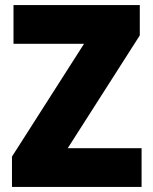

<svg xmlns="http://www.w3.org/2000/svg" viewBox="-20 -734 600 754"><path d="M536 0V-152H246L529 -595V-714H33V-562H310L27 -119V0Z"/></svg>

Font: Noto Sans Devanagari SemiCondensed Black
Style: Regular
Weight: 900
Width: 4
Designer: Jelle Bosma - Monotype Design Team
Foundry: Monotype Imaging Inc.
Version: Version 2.004